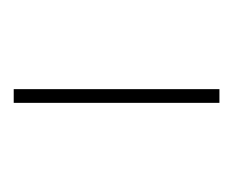

<svg xmlns="http://www.w3.org/2000/svg" viewBox="-50 -760 340 280"><g transform="rotate(-90 120.0 -620.0)"><path d="M110 -470V-770H130V-470Z"/></g></svg>

Font: M PLUS 2 Thin
Style: Regular
Weight: 100
Designer: Coji Morishita
Foundry: UNDERFOREST DESIGN
Version: Version 1.001